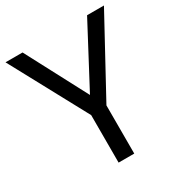

<svg xmlns="http://www.w3.org/2000/svg" viewBox="-168 -835 902 956"><g transform="rotate(-30 283.0 -357.0)"><path d="M283 -363 469 -714H566L328 -277V0H238V-273L0 -714H98Z"/></g></svg>

Font: hexkorean15
Style: Book
Weight: 400
Designer: Jelle Bosma - Monotype Design Team
Foundry: Monotype Imaging Inc.
Version: Version 2.003